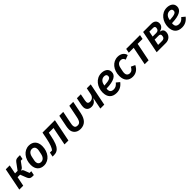

<svg xmlns="http://www.w3.org/2000/svg" viewBox="555 -2357 4192 4192"><g transform="rotate(-45 2651.0 -261.0)"><path d="M22 0H143L187 -218H265L320 -77C339 -26 368 0 418 0H471L491 -99H438L393 -215C381 -247 366 -259 344 -265L345 -271C370 -275 389 -285 409 -312L491 -423H544L564 -522H504C453 -522 427 -508 397 -468L285 -316H206L247 -522H126Z M781 12C937 12 1050 -133 1050 -317C1050 -456 970 -534 848 -534C692 -534 579 -389 579 -205C579 -66 659 12 781 12ZM788 -88C730 -88 699 -126 699 -182C699 -196 701 -209 703 -217L721 -305C737 -389 782 -434 841 -434C899 -434 930 -396 930 -340C930 -326 928 -314 926 -304L908 -217C892 -133 847 -88 788 -88Z M1045 4H1087C1142 4 1185 -8 1224 -47C1267 -89 1305 -165 1345 -368L1356 -423H1501L1417 0H1538L1643 -522H1260L1229 -365C1199 -216 1168 -143 1132 -99H1066Z M1900 -522H1779L1725 -251C1719 -217 1716 -191 1716 -164C1716 -64 1787 12 1905 12C2036 12 2116 -66 2150 -228L2209 -522H2088L2030 -234C2006 -114 1970 -88 1912 -88C1861 -88 1834 -114 1834 -167C1834 -189 1837 -208 1844 -242Z M2524 0H2645L2749 -522H2628L2598 -373C2585 -307 2543 -264 2471 -264C2430 -264 2408 -283 2408 -317C2408 -331 2409 -348 2412 -363L2443 -522H2322L2289 -357C2285 -335 2282 -311 2282 -286C2282 -214 2329 -161 2416 -161C2486 -161 2533 -193 2571 -263H2576Z M3019 12C3105 12 3175 -19 3240 -102L3165 -164C3120 -108 3080 -88 3028 -88C2956 -88 2926 -126 2926 -183C2926 -190 2927 -199 2929 -212C3165 -218 3267 -281 3267 -390C3267 -498 3168 -534 3086 -534C2916 -534 2806 -380 2806 -211C2806 -72 2878 12 3019 12ZM3078 -440C3110 -440 3148 -430 3148 -381C3148 -330 3113 -301 2942 -292L2947 -317C2961 -392 3012 -440 3078 -440Z M3519 12C3616 12 3690 -38 3735 -132L3642 -176C3610 -119 3582 -88 3530 -88C3468 -88 3439 -127 3439 -183C3439 -196 3441 -212 3444 -226L3462 -313C3477 -392 3518 -434 3583 -434C3637 -434 3657 -407 3671 -363L3773 -403C3758 -481 3687 -534 3590 -534C3432 -534 3319 -395 3319 -210C3319 -58 3404 12 3519 12Z M3893 0H4014L4099 -423H4251L4271 -522H3844L3825 -423H3977Z M4263 0H4546C4654 0 4724 -74 4724 -171C4724 -219 4699 -257 4635 -269L4636 -273C4708 -286 4755 -338 4755 -405C4755 -477 4704 -522 4621 -522H4367ZM4443 -304 4468 -431H4582C4615 -431 4636 -418 4636 -390C4636 -383 4634 -369 4632 -359C4624 -322 4595 -304 4555 -304ZM4399 -91 4426 -226H4549C4584 -226 4605 -212 4605 -181C4605 -174 4603 -157 4600 -144C4592 -110 4565 -91 4522 -91Z M5039 12C5125 12 5195 -19 5260 -102L5185 -164C5140 -108 5100 -88 5048 -88C4976 -88 4946 -126 4946 -183C4946 -190 4947 -199 4949 -212C5185 -218 5287 -281 5287 -390C5287 -498 5188 -534 5106 -534C4936 -534 4826 -380 4826 -211C4826 -72 4898 12 5039 12ZM5098 -440C5130 -440 5168 -430 5168 -381C5168 -330 5133 -301 4962 -292L4967 -317C4981 -392 5032 -440 5098 -440Z"/></g></svg>

Font: Braiins Sans SemiBold
Style: Italic
Weight: 600
Italic angle: -11.31°
Designer: Mike Abbink, Paul van der Laan, Pieter van Rosmalen, Jiri Chlebus, Lubos Buracinsky
Foundry: Bold Monday, Sudetype
Version: Version 1.000;hotconv 1.0.109;makeotfexe 2.5.65596